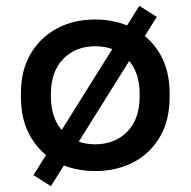

<svg xmlns="http://www.w3.org/2000/svg" viewBox="-20 -574 655 660"><path d="M307 14Q233 14 175.5 -16.5Q118 -47 85 -104Q52 -161 52 -239V-254Q52 -332 85 -388.5Q118 -445 175.5 -476Q233 -507 307 -507Q381 -507 439 -476Q497 -445 530 -388.5Q563 -332 563 -254V-239Q563 -161 530 -104Q497 -47 439 -16.5Q381 14 307 14ZM307 -78Q375 -78 417.5 -121.5Q460 -165 460 -242V-251Q460 -328 418 -371.5Q376 -415 307 -415Q240 -415 197.5 -371.5Q155 -328 155 -251V-242Q155 -165 197.5 -121.5Q240 -78 307 -78ZM155 66 95 28 459 -554 519 -516Z"/></svg>

Font: Space Grotesk Medium
Style: Regular
Weight: 500
Designer: Florian Karsten
Foundry: Florian Karsten
Version: Version 2.000